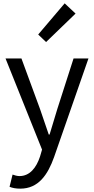

<svg xmlns="http://www.w3.org/2000/svg" viewBox="-20 -892 561 1146"><path d="M101 234C209 234 265 152 303 45L508 -543H419L322 -241C307 -193 291 -138 276 -89H271C254 -138 235 -194 219 -241L108 -543H13L231 1L219 42C197 109 158 159 96 159C82 159 66 154 55 150L37 223C54 230 75 234 101 234ZM255 -641 431 -811 366 -872 208 -686Z"/></svg>

Font: Noto Sans CJK TC Regular
Style: Regular
Weight: 400
Designer: Ryoko NISHIZUKA (kana & ideographs); Paul D. Hunt (Latin, Greek & Cyrillic); Wenlong ZHANG (bopomofo); Sandoll Communica
Foundry: Adobe Systems Incorporated
Version: Version 1.001;PS 1.001;hotconv 1.0.78;makeotf.lib2.5.61930